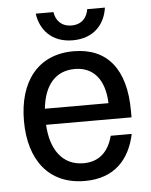

<svg xmlns="http://www.w3.org/2000/svg" viewBox="-51 -719 609 774"><g transform="rotate(-5 254.0 -332.5)"><path d="M262.5 -556.7C348.3 -556.7 393.3 -610.8 402.5 -676.7H330.8C325.8 -643.3 304.2 -616.7 262.5 -616.7C220.8 -616.7 199.2 -643.3 194.2 -676.7H122.5C131.7 -610.8 176.7 -556.7 262.5 -556.7ZM261.7 12.5C381.7 12.5 444.2 -58.3 465.8 -160H380.8C364.2 -96.7 325.8 -59.2 262.5 -59.2C175 -59.2 130 -129.2 125 -226.7H470.8V-252.5C470.8 -421.7 397.5 -512.5 260.8 -512.5C114.2 -512.5 37.5 -405.8 37.5 -250C37.5 -92.5 115 12.5 261.7 12.5ZM125.8 -291.7C135.8 -385.8 180.8 -440.8 260 -440.8C334.2 -440.8 380 -388.3 383.3 -291.7Z"/></g></svg>

Font: Familjen Grotesk
Style: Regular
Weight: 400
Designer: Anders Wikstroem, Jonas Baeckman, Matilda Gysing, Kristian Moeller
Foundry: Familjen STHLM AB
Version: Version 2.000